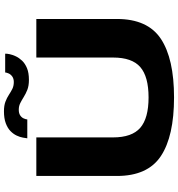

<svg xmlns="http://www.w3.org/2000/svg" viewBox="14 -888 878 946"><g transform="rotate(-90 453.0 -415.0)"><path d="M446 3.5Q637 3.5 734.8 -61.5Q832.5 -126.5 832.5 -278V-675H642.5V-297Q642.5 -203.5 595.5 -162.8Q548.5 -122 446 -122Q343.5 -122 296.2 -163Q249 -204 249 -297V-675H59V-278Q59 -126.5 156.8 -61.5Q254.5 3.5 446 3.5ZM532.5 -711.5Q567.5 -711.5 590.2 -721Q613 -730.5 627 -745.2Q641 -760 648.5 -776Q656 -792 659 -806.2Q662 -820.5 661.5 -828.5H569Q568.5 -821 563.8 -810.8Q559 -800.5 548.5 -793.2Q538 -786 522 -786Q502.5 -786 488 -793.2Q473.5 -800.5 458.8 -810.2Q444 -820 425 -827.2Q406 -834.5 377.5 -834.5Q342.5 -834.5 318.5 -825.5Q294.5 -816.5 280 -802.2Q265.5 -788 258 -771.8Q250.5 -755.5 248 -741.5Q245.5 -727.5 244.5 -719.5H337.5Q338 -727 342.5 -737.2Q347 -747.5 357.5 -754.5Q368 -761.5 385.5 -761.5Q403.5 -761.5 418.2 -754Q433 -746.5 448.5 -736.8Q464 -727 483.8 -719.2Q503.5 -711.5 532.5 -711.5Z"/></g></svg>

Font: Anybody Expanded
Style: Bold
Weight: 700
Width: 7
Designer: Tyler Finck
Foundry: Etcetera Type Company
Version: Version 1.113;gftools[0.9.25]